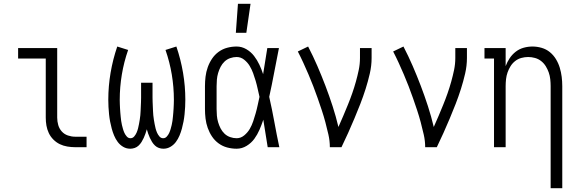

<svg xmlns="http://www.w3.org/2000/svg" viewBox="-20 -772 3040 1007"><path d="M374 0Q354 0 333 -3.5Q312 -7 293.5 -16Q275 -25 260 -40Q245 -55 236 -74Q227 -93 223.5 -113.5Q220 -134 220 -155V-465H75V-520H280V-155Q280 -135 285.5 -116Q291 -97 304 -82.5Q317 -68 336 -61.5Q355 -55 374 -55H434V0Z M663 8Q643 8 626 -2Q609 -12 597.5 -27.5Q586 -43 578.5 -61Q571 -79 566 -97.5Q561 -116 557.5 -134.5Q554 -153 552 -172.5Q550 -192 549 -211Q548 -230 548 -249Q548 -320 560 -390.5Q572 -461 595 -528L652 -510Q630 -447 619 -381Q608 -315 608 -248Q608 -237 608.5 -226Q609 -215 609.5 -204Q610 -193 611 -182Q612 -171 613 -160Q614 -149 615.5 -138Q617 -127 619.5 -116.5Q622 -106 625 -95.5Q628 -85 632.5 -75Q637 -65 645 -56Q653 -47 664 -47Q676 -47 684 -56.5Q692 -66 696.5 -76.5Q701 -87 704 -98.5Q707 -110 709 -121.5Q711 -133 713 -144.5Q715 -156 716 -167.5Q717 -179 717.5 -190.5Q718 -202 718.5 -213.5Q719 -225 719.5 -236.5Q720 -248 720 -260V-338H780V-260Q780 -248 780.5 -236.5Q781 -225 781.5 -213.5Q782 -202 782.5 -190.5Q783 -179 784 -167.5Q785 -156 787 -144.5Q789 -133 791 -121.5Q793 -110 796 -98.5Q799 -87 803.5 -76.5Q808 -66 816 -56.5Q824 -47 836 -47Q847 -47 855 -56Q863 -65 867.5 -75Q872 -85 875 -95.5Q878 -106 880.5 -116.5Q883 -127 884.5 -138Q886 -149 887 -160Q888 -171 889 -182Q890 -193 890.5 -204Q891 -215 891.5 -226Q892 -237 892 -248Q892 -315 881 -381Q870 -447 848 -510L905 -528Q928 -461 940 -390.5Q952 -320 952 -249Q952 -230 951 -211Q950 -192 948 -172.5Q946 -153 942.5 -134.5Q939 -116 934 -97.5Q929 -79 921.5 -61Q914 -43 902.5 -27.5Q891 -12 874 -2Q857 8 837 8Q825 8 813.5 4Q802 0 793 -8.5Q784 -17 777.5 -27.5Q771 -38 766 -49Q761 -60 757 -71.5Q753 -83 750 -94Q747 -83 743 -71.5Q739 -60 734 -49Q729 -38 722.5 -27.5Q716 -17 707 -8.5Q698 0 686.5 4Q675 8 663 8Z M1221 8Q1196 8 1171.5 1.5Q1147 -5 1126.5 -20Q1106 -35 1092 -56Q1078 -77 1069.5 -101Q1061 -125 1058 -150Q1055 -175 1055 -200V-320Q1055 -345 1058 -370Q1061 -395 1069.5 -419Q1078 -443 1092 -464Q1106 -485 1126.5 -500Q1147 -515 1171.5 -521.5Q1196 -528 1221 -528Q1248 -528 1272 -514Q1296 -500 1312.5 -478.5Q1329 -457 1340.5 -432.5Q1352 -408 1360 -383Q1366 -417 1371 -451.5Q1376 -486 1382 -520H1443Q1430 -456 1418 -391.5Q1406 -327 1392 -264Q1407 -198 1419 -132Q1431 -66 1445 0H1384Q1378 -36 1372.5 -72Q1367 -108 1361 -144Q1352 -117 1341 -91.5Q1330 -66 1314 -44Q1298 -22 1273.5 -7Q1249 8 1221 8ZM1221 -47Q1243 -47 1261 -62Q1279 -77 1290 -96Q1301 -115 1308 -136Q1315 -157 1321 -178Q1327 -199 1331.5 -220.5Q1336 -242 1341 -264Q1336 -285 1331.5 -306Q1327 -327 1321 -347.5Q1315 -368 1307.5 -388.5Q1300 -409 1289 -427Q1278 -445 1260.5 -459Q1243 -473 1221 -473Q1204 -473 1187 -467Q1170 -461 1157.5 -449Q1145 -437 1137 -421.5Q1129 -406 1124 -389Q1119 -372 1117.5 -354.5Q1116 -337 1116 -320V-200Q1116 -183 1117.5 -165.5Q1119 -148 1124 -131Q1129 -114 1137 -98.5Q1145 -83 1157.5 -71Q1170 -59 1187 -53Q1204 -47 1221 -47ZM1217 -600 1228 -752H1294L1272 -600Z M1710 0Q1710 -33 1702.5 -66Q1695 -99 1686.5 -131Q1678 -163 1667.5 -194.5Q1657 -226 1646 -257.5Q1635 -289 1623 -320Q1611 -351 1598 -381.5Q1585 -412 1571 -442.5Q1557 -473 1542 -502L1596 -528Q1622 -478 1644.5 -426Q1667 -374 1687 -321.5Q1707 -269 1724.5 -215Q1742 -161 1755 -106Q1768 -135 1780.5 -164.5Q1793 -194 1805 -223.5Q1817 -253 1827.5 -283Q1838 -313 1846.5 -343.5Q1855 -374 1861.5 -405Q1868 -436 1868 -468V-520H1929V-468Q1929 -427 1919.5 -386Q1910 -345 1897.5 -305.5Q1885 -266 1870 -227.5Q1855 -189 1839 -151Q1823 -113 1806 -75Q1789 -37 1771 0Z M2210 0Q2210 -33 2202.5 -66Q2195 -99 2186.5 -131Q2178 -163 2167.5 -194.5Q2157 -226 2146 -257.5Q2135 -289 2123 -320Q2111 -351 2098 -381.5Q2085 -412 2071 -442.5Q2057 -473 2042 -502L2096 -528Q2122 -478 2144.5 -426Q2167 -374 2187 -321.5Q2207 -269 2224.5 -215Q2242 -161 2255 -106Q2268 -135 2280.5 -164.5Q2293 -194 2305 -223.5Q2317 -253 2327.5 -283Q2338 -313 2346.5 -343.5Q2355 -374 2361.5 -405Q2368 -436 2368 -468V-520H2429V-468Q2429 -427 2419.5 -386Q2410 -345 2397.5 -305.5Q2385 -266 2370 -227.5Q2355 -189 2339 -151Q2323 -113 2306 -75Q2289 -37 2271 0Z M2868 215V-320Q2868 -338 2866 -356.5Q2864 -375 2858 -392Q2852 -409 2842.5 -424.5Q2833 -440 2818.5 -451.5Q2804 -463 2786 -468Q2768 -473 2750 -473Q2732 -473 2714 -468Q2696 -463 2681.5 -451.5Q2667 -440 2657.5 -424.5Q2648 -409 2642 -392Q2636 -375 2634 -356.5Q2632 -338 2632 -320V0H2571V-465H2521V-520H2632V-425Q2640 -447 2653 -466.5Q2666 -486 2684.5 -500.5Q2703 -515 2726 -521.5Q2749 -528 2773 -528Q2797 -528 2821 -521Q2845 -514 2864 -498.5Q2883 -483 2896 -461.5Q2909 -440 2916 -416.5Q2923 -393 2926 -369Q2929 -345 2929 -320V215Z"/></svg>

Font: Iosevka Curly Slab Light
Style: Regular
Weight: 300
Monospace: yes
Designer: Belleve Invis
Foundry: Belleve Invis
Version: Version 22.1.2; ttfautohint (v1.8.4)